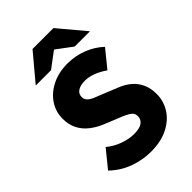

<svg xmlns="http://www.w3.org/2000/svg" viewBox="-254 -956 1066 1066"><g transform="rotate(-45 279.5 -422.5)"><path d="M277 12Q212 12 148.5 -11Q85 -34 34 -83L117 -185Q152 -156 196 -140Q240 -124 281 -124Q324 -124 344.5 -139Q365 -154 365 -180Q365 -199 353.5 -210Q342 -221 322 -230.5Q302 -240 273 -251L190 -285Q156 -300 125.5 -324Q95 -348 77 -383Q59 -418 59 -465Q59 -520 89 -565Q119 -610 172.5 -636.5Q226 -663 295 -663Q354 -663 409.5 -642Q465 -621 508 -581L425 -479Q392 -502 359.5 -514.5Q327 -527 295 -527Q260 -527 239.5 -513.5Q219 -500 219 -475Q219 -457 231 -445Q243 -433 265.5 -423.5Q288 -414 317 -403L398 -370Q439 -354 467 -330Q495 -306 510.5 -272Q526 -238 526 -193Q526 -138 497 -91.5Q468 -45 412 -16.5Q356 12 277 12ZM84 -701 215 -857H379L510 -701H390L299 -769H295L204 -701Z"/></g></svg>

Font: Mada ExtraBold
Style: Regular
Weight: 800
Designer: Khaled Hosny
Version: Version 1.5